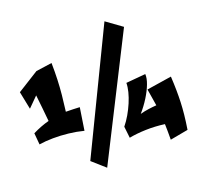

<svg xmlns="http://www.w3.org/2000/svg" viewBox="-150 -1044 1331 1257"><g transform="rotate(-20 516.0 -415.5)"><path d="M46 -498 21 -622 170 -715 281 -731Q282 -668 280 -615.5Q278 -563 273 -511.5Q268 -460 260 -399Q285 -399 309 -398Q333 -397 356 -396L332 -240Q282 -253 227.5 -259Q173 -265 121 -264.5Q69 -264 25 -257L18 -337Q48 -352 77 -363Q106 -374 133 -381Q129 -424 124 -473Q119 -522 114 -566ZM389 38 300 -41 700 -869 808 -791ZM843 8Q843 -25 843 -51.5Q843 -78 842 -101Q774 -110 710.5 -108Q647 -106 595 -96L586 -176Q609 -204 629 -238.5Q649 -273 664.5 -309.5Q680 -346 688.5 -380Q697 -414 697 -441L833 -453Q835 -424 820 -384.5Q805 -345 778 -301.5Q751 -258 716 -218Q746 -226 774.5 -230Q803 -234 831 -236Q827 -260 822.5 -289Q818 -318 812 -353L985 -380Q988 -326 988.5 -283Q989 -240 987.5 -200.5Q986 -161 981.5 -116.5Q977 -72 968 -15Z"/></g></svg>

Font: Marhey ExtraBold
Style: Regular
Weight: 800
Designer: Nur Syamsi & Bustanul Arifin
Foundry: Namelatype
Version: Version 1.000; ttfautohint (v1.8.4.7-5d5b)